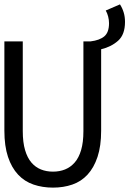

<svg xmlns="http://www.w3.org/2000/svg" viewBox="-20 -845 591 877"><path d="M0 -248Q0 -178 16.5 -128.5Q33 -79 62.5 -47.5Q92 -16 133 -2Q174 12 222 12Q270 12 310.5 -2Q351 -16 380 -47.5Q409 -79 425.5 -128.5Q442 -178 442 -248V-620Q488 -631 519.5 -659Q551 -687 551 -745Q551 -768 545 -788Q539 -808 528 -825L463 -797Q470 -785 474 -769.5Q478 -754 478 -739Q478 -697 456.5 -679Q435 -661 394 -656H361V-246Q361 -195 350.5 -159.5Q340 -124 321 -102.5Q302 -81 277 -71Q252 -61 222 -61Q192 -61 167 -71Q142 -81 123.5 -102.5Q105 -124 94.5 -159.5Q84 -195 84 -246V-656H0Z"/></svg>

Font: Codetta
Style: Regular
Weight: 400
Italic angle: -11°
Designer: Ulrich Proeller
Foundry: PROSA GmbH
Version: Version 2.00;September 29, 2018;FontCreator 11.5.0.2427 64-b